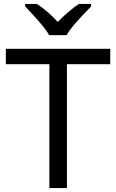

<svg xmlns="http://www.w3.org/2000/svg" viewBox="-20 -964 596 984"><path d="M323 0H233V-635H10V-714H545V-635H323ZM232 -784Q219 -807 197 -833.5Q175 -860 151 -886Q127 -912 109 -931V-944H169Q195 -927 223 -903Q251 -879 276 -852Q303 -879 331 -903Q359 -927 385 -944H447V-931Q428 -912 403.5 -886Q379 -860 356.5 -833.5Q334 -807 322 -784Z"/></svg>

Font: Noto Sans Ethiopic
Style: Regular
Weight: 400
Designer: Monotype Design Team
Foundry: Monotype Imaging Inc.
Version: Version 2.102; ttfautohint (v1.8.4.7-5d5b)